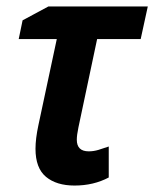

<svg xmlns="http://www.w3.org/2000/svg" viewBox="-20 -564 478 595"><path d="M317 -14V-110Q300 -104 285 -99.5Q270 -95 255 -95Q218 -95 218 -131Q218 -145 223 -169L281 -443H416L438 -544H130L50 -501L38 -443H156L99 -176Q90 -134 90 -103Q90 -43 122.5 -16Q155 11 211 11Q270 11 317 -14Z"/></svg>

Font: Noto Sans UI SemiCondensed
Style: Bold Italic
Weight: 700
Width: 4
Designer: Monotype Design Team
Foundry: Monotype Imaging Inc.
Version: 1.001